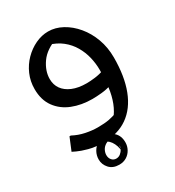

<svg xmlns="http://www.w3.org/2000/svg" viewBox="-212 -608 1051 1154"><g transform="rotate(-30 313.0 -31.0)"><path d="M257 260Q201 260 157 248Q113 236 88 224Q63 212 63 212L99 125H108Q147 146 191 155Q235 164 273 164Q321 164 353 158Q385 152 415 139L377 169Q407 133 424.5 88Q442 43 449 -11.5Q456 -66 456 -131Q456 -174 445.5 -218Q435 -262 412 -301.5Q389 -341 352 -370.5Q315 -400 262 -415L326 -424Q244 -396 206 -342Q168 -288 168 -232Q168 -192 189 -162.5Q210 -133 250.5 -116Q291 -99 348 -99Q373 -99 406 -103Q439 -107 469 -118L464 -18Q431 -7 395 -3.5Q359 0 331 0Q256 0 194 -24.5Q132 -49 95.5 -99.5Q59 -150 59 -225Q59 -279 79.5 -326Q100 -373 135 -408.5Q170 -444 213.5 -464.5Q257 -485 302 -485Q352 -485 399.5 -459Q447 -433 485 -387.5Q523 -342 545 -282Q567 -222 567 -152Q567 -22 531.5 70.5Q496 163 427 211.5Q358 260 257 260ZM285 228Q318 228 345 253.5Q372 279 372 324Q372 350 359.5 373Q347 396 325 409.5Q303 423 274 423Q230 423 205.5 396Q181 369 181 334Q181 306 194.5 281.5Q208 257 232 242.5Q256 228 285 228ZM314 263Q287 262 269 273Q251 284 242.5 301Q234 318 234 334Q234 355 246 368.5Q258 382 276 382Q293 382 306 371.5Q319 361 326.5 346.5Q334 332 331 321L324 379Q328 360 324.5 341Q321 322 312.5 304.5Q304 287 291.5 275Q279 263 263 257Z"/></g></svg>

Font: Kufam Medium
Style: Italic
Weight: 500
Italic angle: -11°
Designer: Artur Schmal
Foundry: Original Type
Version: Version 1.301; ttfautohint (v1.8.3)